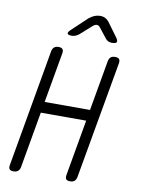

<svg xmlns="http://www.w3.org/2000/svg" viewBox="-102 -1018 804 1096"><g transform="rotate(10 300.0 -470.0)"><path d="M413 -347H150L93 -22Q90 -6 80.5 2Q71 10 54 10Q37 10 31 2Q25 -6 28 -22L147 -701Q150 -718 159.5 -726Q169 -734 185 -734Q202 -734 208.5 -726Q215 -718 212 -701L161 -411H424L475 -701Q478 -718 487 -726Q496 -734 513 -734Q530 -734 536.5 -726Q543 -718 540 -701L420 -22Q417 -6 408 2Q399 10 382 10Q365 10 359 2Q353 -6 356 -22ZM248 -810Q225 -810 222.5 -818.5Q220 -827 239 -844L325 -925Q340 -937 355.5 -943.5Q371 -950 388 -950Q405 -950 418 -943.5Q431 -937 440 -925L500 -843Q512 -826 507 -818Q502 -810 480 -810Q468 -810 459.5 -814Q451 -818 444 -826L399 -883Q390 -896 378.5 -896Q367 -896 353 -883L290 -827Q280 -819 269.5 -814.5Q259 -810 248 -810Z"/></g></svg>

Font: Maple Mono NL ExtraLight
Style: Italic
Weight: 275
Italic angle: -10°
Monospace: yes
Designer: subframe7536
Version: Version 7.000